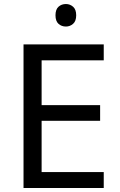

<svg xmlns="http://www.w3.org/2000/svg" viewBox="-20 -935 596 955"><path d="M97 -714H496V-635H187V-412H478V-334H187V-79H496V0H97ZM308 -915Q286 -915 271 -901.5Q256 -888 256 -859Q256 -830 271 -816.5Q286 -803 308 -803Q328 -803 343.5 -816.5Q359 -830 359 -859Q359 -888 343.5 -901.5Q328 -915 308 -915Z"/></svg>

Font: BC Sans
Style: Regular
Weight: 400
Designer: Monotype Design Team
Province of B.C.
Foundry: Monotype Imaging Inc.
Version: Version 2.000;GOOG;noto-source:20170915:90ef993387c0